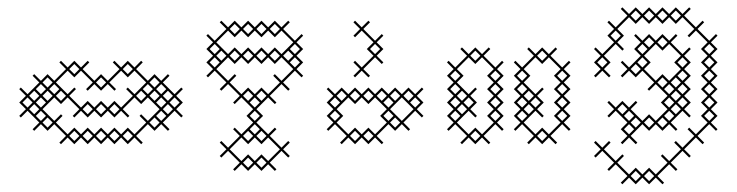

<svg xmlns="http://www.w3.org/2000/svg" viewBox="-20 -381 1969 513"><path d="M214.3 4.3 232.1 -13.6 250 4.3 267.9 -13.6 285.7 4.3 303.6 -13.6 321.4 4.3 339.3 -13.6 357.1 4.3 361.4 0 343.6 -17.9 375 -49.3 392.9 -31.4 410.7 -49.3 428.6 -31.4 432.9 -35.7 415 -53.6 446.4 -85 464.3 -67.1 468.6 -71.4 450.7 -89.3 468.6 -107.1 450.7 -125 468.6 -142.9 464.3 -147.1 446.4 -129.3 415 -160.7 432.9 -178.6 428.6 -182.9 410.7 -165 392.9 -182.9 375 -165 343.6 -196.4 361.4 -214.3 357.1 -218.6 339.3 -200.7 321.4 -218.6 303.6 -200.7 285.7 -218.6 281.4 -214.3 299.3 -196.4 267.9 -165 250 -182.9 232.1 -165 200.7 -196.4 218.6 -214.3 214.3 -218.6 196.4 -200.7 178.6 -218.6 160.7 -200.7 142.9 -218.6 138.6 -214.3 156.4 -196.4 125 -165 107.1 -182.9 89.3 -165 71.4 -182.9 67.1 -178.6 85 -160.7 53.6 -129.3 35.7 -147.1 31.4 -142.9 49.3 -125 31.4 -107.1 49.3 -89.3 31.4 -71.4 35.7 -67.1 53.6 -85 85 -53.6 67.1 -35.7 71.4 -31.4 89.3 -49.3 107.1 -31.4 125 -49.3 156.4 -17.9 138.6 0 142.9 4.3 160.7 -13.6 178.6 4.3 196.4 -13.6ZM250 -67.1 267.9 -85 285.7 -67.1 303.6 -85 321.4 -67.1 325.7 -71.4 307.9 -89.3 339.3 -120.7 357.1 -102.9 375 -120.7 406.4 -89.3 375 -57.9 357.1 -75.7 352.9 -71.4 370.7 -53.6 339.3 -22.1 321.4 -40 303.6 -22.1 285.7 -40 267.9 -22.1 250 -40 232.1 -22.1 214.3 -40 196.4 -22.1 178.6 -40 160.7 -22.1 129.3 -53.6 147.1 -71.4 142.9 -75.7 125 -57.9 93.6 -89.3 125 -120.7 142.9 -102.9 160.7 -120.7 192.1 -89.3 174.3 -71.4 178.6 -67.1 196.4 -85 214.3 -67.1 232.1 -85ZM392.9 -67.1 406.4 -53.6 392.9 -40 379.3 -53.6ZM75.7 -71.4 89.3 -85 102.9 -71.4 89.3 -57.9ZM75.7 -107.1 89.3 -120.7 102.9 -107.1 89.3 -93.6ZM111.4 -142.9 125 -156.4 138.6 -142.9 125 -129.3ZM71.4 -138.6 85 -125 71.4 -111.4 57.9 -125ZM160.7 -129.3 129.3 -160.7 160.7 -192.1 178.6 -174.3 196.4 -192.1 227.9 -160.7 210 -142.9 214.3 -138.6 232.1 -156.4 250 -138.6 267.9 -156.4 285.7 -138.6 290 -142.9 272.1 -160.7 303.6 -192.1 321.4 -174.3 339.3 -192.1 370.7 -160.7 339.3 -129.3 321.4 -147.1 317.1 -142.9 335 -125 303.6 -93.6 285.7 -111.4 267.9 -93.6 250 -111.4 232.1 -93.6 214.3 -111.4 196.4 -93.6 165 -125 182.9 -142.9 178.6 -147.1ZM107.1 -138.6 120.7 -125 107.1 -111.4 93.6 -125ZM397.1 -142.9 410.7 -156.4 424.3 -142.9 410.7 -129.3ZM357.1 -138.6 370.7 -125 357.1 -111.4 343.6 -125ZM392.9 -138.6 406.4 -125 392.9 -111.4 379.3 -125ZM428.6 -102.9 442.1 -89.3 428.6 -75.7 415 -89.3ZM397.1 -107.1 410.7 -120.7 424.3 -107.1 410.7 -93.6ZM71.4 -102.9 85 -89.3 71.4 -75.7 57.9 -89.3ZM432.9 -107.1 446.4 -120.7 460 -107.1 446.4 -93.6ZM40 -107.1 53.6 -120.7 67.1 -107.1 53.6 -93.6ZM75.7 -142.9 89.3 -156.4 102.9 -142.9 89.3 -129.3ZM93.6 -53.6 107.1 -67.1 120.7 -53.6 107.1 -40ZM93.6 -160.7 107.1 -174.3 120.7 -160.7 107.1 -147.1ZM129.3 -125 142.9 -138.6 156.4 -125 142.9 -111.4ZM165 -17.9 178.6 -31.4 192.1 -17.9 178.6 -4.3ZM165 -196.4 178.6 -210 192.1 -196.4 178.6 -182.9ZM200.7 -17.9 214.3 -31.4 227.9 -17.9 214.3 -4.3ZM200.7 -89.3 214.3 -102.9 227.9 -89.3 214.3 -75.7ZM236.4 -17.9 250 -31.4 263.6 -17.9 250 -4.3ZM236.4 -89.3 250 -102.9 263.6 -89.3 250 -75.7ZM236.4 -160.7 250 -174.3 263.6 -160.7 250 -147.1ZM272.1 -17.9 285.7 -31.4 299.3 -17.9 285.7 -4.3ZM272.1 -89.3 285.7 -102.9 299.3 -89.3 285.7 -75.7ZM307.9 -17.9 321.4 -31.4 335 -17.9 321.4 -4.3ZM307.9 -196.4 321.4 -210 335 -196.4 321.4 -182.9ZM361.4 -142.9 375 -156.4 388.6 -142.9 375 -129.3ZM379.3 -160.7 392.9 -174.3 406.4 -160.7 392.9 -147.1ZM397.1 -71.4 410.7 -85 424.3 -71.4 410.7 -57.9ZM415 -125 428.6 -138.6 442.1 -125 428.6 -111.4Z M642.9 75.7 660.7 57.9 678.6 75.7 696.4 57.9 714.3 75.7 718.6 71.4 700.7 53.6 732.1 22.1 750 40 754.3 35.7 736.4 17.9 754.3 0 750 -4.3 732.1 13.6 700.7 -17.9 718.6 -35.7 714.3 -40 696.4 -22.1 665 -53.6 682.9 -71.4 665 -89.3 696.4 -120.7 714.3 -102.9 718.6 -107.1 700.7 -125 732.1 -156.4 750 -138.6 754.3 -142.9 736.4 -160.7 767.9 -192.1 785.7 -174.3 790 -178.6 772.1 -196.4 790 -214.3 772.1 -232.1 790 -250 772.1 -267.9 790 -285.7 785.7 -290 767.9 -272.1 736.4 -303.6 754.3 -321.4 750 -325.7 732.1 -307.9 714.3 -325.7 696.4 -307.9 678.6 -325.7 660.7 -307.9 642.9 -325.7 625 -307.9 607.1 -325.7 589.3 -307.9 571.4 -325.7 567.1 -321.4 585 -303.6 553.6 -272.1 535.7 -290 531.4 -285.7 549.3 -267.9 531.4 -250 549.3 -232.1 531.4 -214.3 549.3 -196.4 531.4 -178.6 535.7 -174.3 553.6 -192.1 585 -160.7 567.1 -142.9 571.4 -138.6 589.3 -156.4 620.7 -125 602.9 -107.1 607.1 -102.9 625 -120.7 656.4 -89.3 638.6 -71.4 656.4 -53.6 625 -22.1 607.1 -40 602.9 -35.7 620.7 -17.9 589.3 13.6 571.4 -4.3 567.1 0 585 17.9 567.1 35.7 571.4 40 589.3 22.1 620.7 53.6 602.9 71.4 607.1 75.7 625 57.9ZM625 49.3 593.6 17.9 625 -13.6 642.9 4.3 660.7 -13.6 678.6 4.3 696.4 -13.6 727.9 17.9 696.4 49.3 678.6 31.4 660.7 49.3 642.9 31.4ZM642.9 -31.4 656.4 -17.9 642.9 -4.3 629.3 -17.9ZM647.1 -107.1 660.7 -120.7 674.3 -107.1 660.7 -93.6ZM625 -129.3 593.6 -160.7 611.4 -178.6 607.1 -182.9 589.3 -165 557.9 -196.4 589.3 -227.9 607.1 -210 625 -227.9 642.9 -210 660.7 -227.9 678.6 -210 696.4 -227.9 714.3 -210 732.1 -227.9 763.6 -196.4 732.1 -165 714.3 -182.9 710 -178.6 727.9 -160.7 696.4 -129.3 678.6 -147.1 660.7 -129.3 642.9 -147.1ZM589.3 -236.4 557.9 -267.9 589.3 -299.3 607.1 -281.4 625 -299.3 642.9 -281.4 660.7 -299.3 678.6 -281.4 696.4 -299.3 714.3 -281.4 732.1 -299.3 763.6 -267.9 732.1 -236.4 714.3 -254.3 696.4 -236.4 678.6 -254.3 660.7 -236.4 642.9 -254.3 625 -236.4 607.1 -254.3ZM750 -245.7 763.6 -232.1 750 -218.6 736.4 -232.1ZM754.3 -214.3 767.9 -227.9 781.4 -214.3 767.9 -200.7ZM540 -214.3 553.6 -227.9 567.1 -214.3 553.6 -200.7ZM540 -250 553.6 -263.6 567.1 -250 553.6 -236.4ZM557.9 -232.1 571.4 -245.7 585 -232.1 571.4 -218.6ZM593.6 -232.1 607.1 -245.7 620.7 -232.1 607.1 -218.6ZM593.6 -303.6 607.1 -317.1 620.7 -303.6 607.1 -290ZM629.3 53.6 642.9 40 656.4 53.6 642.9 67.1ZM629.3 -125 642.9 -138.6 656.4 -125 642.9 -111.4ZM629.3 -232.1 642.9 -245.7 656.4 -232.1 642.9 -218.6ZM629.3 -303.6 642.9 -317.1 656.4 -303.6 642.9 -290ZM647.1 -35.7 660.7 -49.3 674.3 -35.7 660.7 -22.1ZM647.1 -71.4 660.7 -85 674.3 -71.4 660.7 -57.9ZM665 53.6 678.6 40 692.1 53.6 678.6 67.1ZM665 -17.9 678.6 -31.4 692.1 -17.9 678.6 -4.3ZM665 -125 678.6 -138.6 692.1 -125 678.6 -111.4ZM665 -232.1 678.6 -245.7 692.1 -232.1 678.6 -218.6ZM665 -303.6 678.6 -317.1 692.1 -303.6 678.6 -290ZM700.7 -232.1 714.3 -245.7 727.9 -232.1 714.3 -218.6ZM700.7 -303.6 714.3 -317.1 727.9 -303.6 714.3 -290ZM754.3 -250 767.9 -263.6 781.4 -250 767.9 -236.4Z M879.3 -89.3 910.7 -120.7 928.6 -102.9 946.4 -120.7 964.3 -102.9 982.1 -120.7 1013.6 -89.3 995.7 -71.4 1013.6 -53.6 982.1 -22.1 964.3 -40 946.4 -22.1 928.6 -40 910.7 -22.1 879.3 -53.6 897.1 -71.4ZM852.9 -107.1 870.7 -89.3 852.9 -71.4 870.7 -53.6 852.9 -35.7 857.1 -31.4 875 -49.3 906.4 -17.9 888.6 0 892.9 4.3 910.7 -13.6 928.6 4.3 946.4 -13.6 964.3 4.3 982.1 -13.6 1000 4.3 1004.3 0 986.4 -17.9 1017.9 -49.3 1035.7 -31.4 1053.6 -49.3 1071.4 -31.4 1075.7 -35.7 1057.9 -53.6 1089.3 -85 1107.1 -67.1 1111.4 -71.4 1093.6 -89.3 1111.4 -107.1 1093.6 -125 1111.4 -142.9 1107.1 -147.1 1089.3 -129.3 1071.4 -147.1 1053.6 -129.3 1035.7 -147.1 1017.9 -129.3 1000 -147.1 982.1 -129.3 964.3 -147.1 946.4 -129.3 928.6 -147.1 910.7 -129.3 892.9 -147.1 875 -129.3 857.1 -147.1 852.9 -142.9 870.7 -125ZM1053.6 -57.9 1022.1 -89.3 1053.6 -120.7 1085 -89.3ZM1004.3 -107.1 1017.9 -120.7 1031.4 -107.1 1017.9 -93.6ZM1075.7 -107.1 1089.3 -120.7 1102.9 -107.1 1089.3 -93.6ZM968.6 -178.6 950.7 -196.4 982.1 -227.9 1000 -210 1004.3 -214.3 986.4 -232.1 1004.3 -250 986.4 -267.9 1004.3 -285.7 1000 -290 982.1 -272.1 950.7 -303.6 968.6 -321.4 964.3 -325.7 946.4 -307.9 928.6 -325.7 924.3 -321.4 942.1 -303.6 924.3 -285.7 928.6 -281.4 946.4 -299.3 977.9 -267.9 960 -250 977.9 -232.1 946.4 -200.7 928.6 -218.6 924.3 -214.3 942.1 -196.4 924.3 -178.6 928.6 -174.3 946.4 -192.1 964.3 -174.3ZM861.4 -71.4 875 -85 888.6 -71.4 875 -57.9ZM861.4 -107.1 875 -120.7 888.6 -107.1 875 -93.6ZM879.3 -125 892.9 -138.6 906.4 -125 892.9 -111.4ZM915 -17.9 928.6 -31.4 942.1 -17.9 928.6 -4.3ZM915 -125 928.6 -138.6 942.1 -125 928.6 -111.4ZM950.7 -17.9 964.3 -31.4 977.9 -17.9 964.3 -4.3ZM950.7 -125 964.3 -138.6 977.9 -125 964.3 -111.4ZM968.6 -250 982.1 -263.6 995.7 -250 982.1 -236.4ZM986.4 -125 1000 -138.6 1013.6 -125 1000 -111.4ZM1004.3 -71.4 1017.9 -85 1031.4 -71.4 1017.9 -57.9ZM1022.1 -53.6 1035.7 -67.1 1049.3 -53.6 1035.7 -40ZM1022.1 -125 1035.7 -138.6 1049.3 -125 1035.7 -111.4ZM1057.9 -125 1071.4 -138.6 1085 -125 1071.4 -111.4Z M1250 4.3 1267.9 -13.6 1285.7 4.3 1290 0 1272.1 -17.9 1303.6 -49.3 1321.4 -31.4 1325.7 -35.7 1307.9 -53.6 1325.7 -71.4 1307.9 -89.3 1325.7 -107.1 1307.9 -125 1325.7 -142.9 1307.9 -160.7 1325.7 -178.6 1307.9 -196.4 1325.7 -214.3 1321.4 -218.6 1303.6 -200.7 1272.1 -232.1 1290 -250 1285.7 -254.3 1267.9 -236.4 1250 -254.3 1232.1 -236.4 1214.3 -254.3 1210 -250 1227.9 -232.1 1196.4 -200.7 1178.6 -218.6 1174.3 -214.3 1192.1 -196.4 1174.3 -178.6 1192.1 -160.7 1174.3 -142.9 1192.1 -125 1174.3 -107.1 1192.1 -89.3 1174.3 -71.4 1192.1 -53.6 1174.3 -35.7 1178.6 -31.4 1196.4 -49.3 1227.9 -17.9 1210 0 1214.3 4.3 1232.1 -13.6ZM1232.1 -22.1 1200.7 -53.6 1232.1 -85 1250 -67.1 1254.3 -71.4 1236.4 -89.3 1254.3 -107.1 1236.4 -125 1254.3 -142.9 1250 -147.1 1232.1 -129.3 1200.7 -160.7 1218.6 -178.6 1200.7 -196.4 1232.1 -227.9 1250 -210 1267.9 -227.9 1299.3 -196.4 1281.4 -178.6 1299.3 -160.7 1281.4 -142.9 1299.3 -125 1281.4 -107.1 1299.3 -89.3 1281.4 -71.4 1299.3 -53.6 1267.9 -22.1 1250 -40ZM1218.6 -107.1 1232.1 -120.7 1245.7 -107.1 1232.1 -93.6ZM1214.3 -102.9 1227.9 -89.3 1214.3 -75.7 1200.7 -89.3ZM1428.6 4.3 1446.4 -13.6 1464.3 4.3 1468.6 0 1450.7 -17.9 1482.1 -49.3 1500 -31.4 1504.3 -35.7 1486.4 -53.6 1504.3 -71.4 1486.4 -89.3 1504.3 -107.1 1486.4 -125 1504.3 -142.9 1486.4 -160.7 1504.3 -178.6 1486.4 -196.4 1504.3 -214.3 1500 -218.6 1482.1 -200.7 1450.7 -232.1 1468.6 -250 1464.3 -254.3 1446.4 -236.4 1428.6 -254.3 1410.7 -236.4 1392.9 -254.3 1388.6 -250 1406.4 -232.1 1375 -200.7 1357.1 -218.6 1352.9 -214.3 1370.7 -196.4 1352.9 -178.6 1370.7 -160.7 1352.9 -142.9 1370.7 -125 1352.9 -107.1 1370.7 -89.3 1352.9 -71.4 1370.7 -53.6 1352.9 -35.7 1357.1 -31.4 1375 -49.3 1406.4 -17.9 1388.6 0 1392.9 4.3 1410.7 -13.6ZM1410.7 -22.1 1379.3 -53.6 1410.7 -85 1428.6 -67.1 1432.9 -71.4 1415 -89.3 1432.9 -107.1 1415 -125 1432.9 -142.9 1428.6 -147.1 1410.7 -129.3 1379.3 -160.7 1397.1 -178.6 1379.3 -196.4 1410.7 -227.9 1428.6 -210 1446.4 -227.9 1477.9 -196.4 1460 -178.6 1477.9 -160.7 1460 -142.9 1477.9 -125 1460 -107.1 1477.9 -89.3 1460 -71.4 1477.9 -53.6 1446.4 -22.1 1428.6 -40ZM1397.1 -107.1 1410.7 -120.7 1424.3 -107.1 1410.7 -93.6ZM1392.9 -102.9 1406.4 -89.3 1392.9 -75.7 1379.3 -89.3ZM1182.9 -71.4 1196.4 -85 1210 -71.4 1196.4 -57.9ZM1182.9 -107.1 1196.4 -120.7 1210 -107.1 1196.4 -93.6ZM1182.9 -142.9 1196.4 -156.4 1210 -142.9 1196.4 -129.3ZM1182.9 -178.6 1196.4 -192.1 1210 -178.6 1196.4 -165ZM1200.7 -125 1214.3 -138.6 1227.9 -125 1214.3 -111.4ZM1236.4 -17.9 1250 -31.4 1263.6 -17.9 1250 -4.3ZM1236.4 -232.1 1250 -245.7 1263.6 -232.1 1250 -218.6ZM1290 -71.4 1303.6 -85 1317.1 -71.4 1303.6 -57.9ZM1290 -107.1 1303.6 -120.7 1317.1 -107.1 1303.6 -93.6ZM1290 -142.9 1303.6 -156.4 1317.1 -142.9 1303.6 -129.3ZM1290 -178.6 1303.6 -192.1 1317.1 -178.6 1303.6 -165ZM1361.4 -71.4 1375 -85 1388.6 -71.4 1375 -57.9ZM1361.4 -107.1 1375 -120.7 1388.6 -107.1 1375 -93.6ZM1361.4 -142.9 1375 -156.4 1388.6 -142.9 1375 -129.3ZM1361.4 -178.6 1375 -192.1 1388.6 -178.6 1375 -165ZM1379.3 -125 1392.9 -138.6 1406.4 -125 1392.9 -111.4ZM1415 -17.9 1428.6 -31.4 1442.1 -17.9 1428.6 -4.3ZM1415 -232.1 1428.6 -245.7 1442.1 -232.1 1428.6 -218.6ZM1468.6 -71.4 1482.1 -85 1495.7 -71.4 1482.1 -57.9ZM1468.6 -107.1 1482.1 -120.7 1495.7 -107.1 1482.1 -93.6ZM1468.6 -142.9 1482.1 -156.4 1495.7 -142.9 1482.1 -129.3ZM1468.6 -178.6 1482.1 -192.1 1495.7 -178.6 1482.1 -165Z M1625 49.3 1593.6 17.9 1611.4 0 1607.1 -4.3 1589.3 13.6 1571.4 -4.3 1567.1 0 1585 17.9 1567.1 35.7 1571.4 40 1589.3 22.1 1620.7 53.6 1602.9 71.4 1607.1 75.7 1625 57.9 1656.4 89.3 1638.6 107.1 1642.9 111.4 1660.7 93.6 1678.6 111.4 1696.4 93.6 1714.3 111.4 1732.1 93.6 1750 111.4 1754.3 107.1 1736.4 89.3 1767.9 57.9 1785.7 75.7 1790 71.4 1772.1 53.6 1803.6 22.1 1821.4 40 1825.7 35.7 1807.9 17.9 1839.3 -13.6 1857.1 4.3 1861.4 0 1843.6 -17.9 1875 -49.3 1892.9 -31.4 1897.1 -35.7 1879.3 -53.6 1897.1 -71.4 1879.3 -89.3 1897.1 -107.1 1879.3 -125 1897.1 -142.9 1879.3 -160.7 1897.1 -178.6 1879.3 -196.4 1897.1 -214.3 1879.3 -232.1 1897.1 -250 1879.3 -267.9 1897.1 -285.7 1892.9 -290 1875 -272.1 1843.6 -303.6 1861.4 -321.4 1857.1 -325.7 1839.3 -307.9 1807.9 -339.3 1825.7 -357.1 1821.4 -361.4 1803.6 -343.6 1785.7 -361.4 1767.9 -343.6 1750 -361.4 1732.1 -343.6 1714.3 -361.4 1696.4 -343.6 1678.6 -361.4 1660.7 -343.6 1642.9 -361.4 1638.6 -357.1 1656.4 -339.3 1625 -307.9 1607.1 -325.7 1602.9 -321.4 1620.7 -303.6 1602.9 -285.7 1620.7 -267.9 1589.3 -236.4 1571.4 -254.3 1567.1 -250 1585 -232.1 1567.1 -214.3 1585 -196.4 1567.1 -178.6 1571.4 -174.3 1589.3 -192.1 1607.1 -174.3 1611.4 -178.6 1593.6 -196.4 1611.4 -214.3 1593.6 -232.1 1625 -263.6 1642.9 -245.7 1647.1 -250 1629.3 -267.9 1647.1 -285.7 1629.3 -303.6 1660.7 -335 1678.6 -317.1 1696.4 -335 1714.3 -317.1 1732.1 -335 1750 -317.1 1767.9 -335 1785.7 -317.1 1803.6 -335 1835 -303.6 1817.1 -285.7 1821.4 -281.4 1839.3 -299.3 1870.7 -267.9 1852.9 -250 1870.7 -232.1 1852.9 -214.3 1870.7 -196.4 1852.9 -178.6 1870.7 -160.7 1852.9 -142.9 1870.7 -125 1852.9 -107.1 1870.7 -89.3 1852.9 -71.4 1870.7 -53.6 1839.3 -22.1 1821.4 -40 1817.1 -35.7 1835 -17.9 1803.6 13.6 1785.7 -4.3 1781.4 0 1799.3 17.9 1767.9 49.3 1750 31.4 1745.7 35.7 1763.6 53.6 1732.1 85 1714.3 67.1 1696.4 85 1678.6 67.1 1660.7 85 1629.3 53.6 1647.1 35.7 1642.9 31.4ZM1647.1 -71.4 1660.7 -85 1674.3 -71.4 1660.7 -57.9ZM1607.1 -67.1 1625 -85 1656.4 -53.6 1638.6 -35.7 1656.4 -17.9 1638.6 0 1642.9 4.3 1660.7 -13.6 1678.6 4.3 1682.9 0 1665 -17.9 1696.4 -49.3 1714.3 -31.4 1732.1 -49.3 1750 -31.4 1767.9 -49.3 1785.7 -31.4 1790 -35.7 1772.1 -53.6 1803.6 -85 1821.4 -67.1 1825.7 -71.4 1807.9 -89.3 1825.7 -107.1 1807.9 -125 1825.7 -142.9 1807.9 -160.7 1825.7 -178.6 1807.9 -196.4 1825.7 -214.3 1807.9 -232.1 1825.7 -250 1821.4 -254.3 1803.6 -236.4 1772.1 -267.9 1790 -285.7 1785.7 -290 1767.9 -272.1 1750 -290 1732.1 -272.1 1714.3 -290 1696.4 -272.1 1678.6 -290 1674.3 -285.7 1692.1 -267.9 1674.3 -250 1692.1 -232.1 1660.7 -200.7 1642.9 -218.6 1638.6 -214.3 1656.4 -196.4 1638.6 -178.6 1642.9 -174.3 1660.7 -192.1 1678.6 -174.3 1696.4 -192.1 1727.9 -160.7 1710 -142.9 1714.3 -138.6 1732.1 -156.4 1763.6 -125 1745.7 -107.1 1763.6 -89.3 1732.1 -57.9 1714.3 -75.7 1696.4 -57.9 1665 -89.3 1682.9 -107.1 1678.6 -111.4 1660.7 -93.6 1642.9 -111.4 1625 -93.6 1607.1 -111.4 1602.9 -107.1 1620.7 -89.3 1602.9 -71.4ZM1750 -67.1 1763.6 -53.6 1750 -40 1736.4 -53.6ZM1790 -107.1 1803.6 -120.7 1817.1 -107.1 1803.6 -93.6ZM1790 -142.9 1803.6 -156.4 1817.1 -142.9 1803.6 -129.3ZM1754.3 -142.9 1767.9 -156.4 1781.4 -142.9 1767.9 -129.3ZM1732.1 -165 1700.7 -196.4 1718.6 -214.3 1700.7 -232.1 1732.1 -263.6 1750 -245.7 1767.9 -263.6 1799.3 -232.1 1781.4 -214.3 1799.3 -196.4 1767.9 -165 1750 -182.9ZM1678.6 -210 1692.1 -196.4 1678.6 -182.9 1665 -196.4ZM1785.7 -174.3 1799.3 -160.7 1785.7 -147.1 1772.1 -160.7ZM1785.7 -138.6 1799.3 -125 1785.7 -111.4 1772.1 -125ZM1785.7 -102.9 1799.3 -89.3 1785.7 -75.7 1772.1 -89.3ZM1575.7 -214.3 1589.3 -227.9 1602.9 -214.3 1589.3 -200.7ZM1611.4 -285.7 1625 -299.3 1638.6 -285.7 1625 -272.1ZM1629.3 -89.3 1642.9 -102.9 1656.4 -89.3 1642.9 -75.7ZM1647.1 -35.7 1660.7 -49.3 1674.3 -35.7 1660.7 -22.1ZM1665 89.3 1678.6 75.7 1692.1 89.3 1678.6 102.9ZM1665 -53.6 1678.6 -67.1 1692.1 -53.6 1678.6 -40ZM1665 -339.3 1678.6 -352.9 1692.1 -339.3 1678.6 -325.7ZM1682.9 -214.3 1696.4 -227.9 1710 -214.3 1696.4 -200.7ZM1682.9 -250 1696.4 -263.6 1710 -250 1696.4 -236.4ZM1700.7 89.3 1714.3 75.7 1727.9 89.3 1714.3 102.9ZM1700.7 -53.6 1714.3 -67.1 1727.9 -53.6 1714.3 -40ZM1700.7 -267.9 1714.3 -281.4 1727.9 -267.9 1714.3 -254.3ZM1700.7 -339.3 1714.3 -352.9 1727.9 -339.3 1714.3 -325.7ZM1736.4 -160.7 1750 -174.3 1763.6 -160.7 1750 -147.1ZM1736.4 -267.9 1750 -281.4 1763.6 -267.9 1750 -254.3ZM1736.4 -339.3 1750 -352.9 1763.6 -339.3 1750 -325.7ZM1754.3 -71.4 1767.9 -85 1781.4 -71.4 1767.9 -57.9ZM1754.3 -107.1 1767.9 -120.7 1781.4 -107.1 1767.9 -93.6ZM1772.1 -339.3 1785.7 -352.9 1799.3 -339.3 1785.7 -325.7ZM1790 -178.6 1803.6 -192.1 1817.1 -178.6 1803.6 -165ZM1790 -214.3 1803.6 -227.9 1817.1 -214.3 1803.6 -200.7ZM1861.4 -71.4 1875 -85 1888.6 -71.4 1875 -57.9ZM1861.4 -107.1 1875 -120.7 1888.6 -107.1 1875 -93.6ZM1861.4 -142.9 1875 -156.4 1888.6 -142.9 1875 -129.3ZM1861.4 -178.6 1875 -192.1 1888.6 -178.6 1875 -165ZM1861.4 -214.3 1875 -227.9 1888.6 -214.3 1875 -200.7ZM1861.4 -250 1875 -263.6 1888.6 -250 1875 -236.4Z"/></svg>

Font: Gossip Icons Low Cross Stitch
Style: Regular
Weight: 300
Designer: Deborah Khodanovich
Version: Version 1.001;Glyphs 3.3.1 (3343)